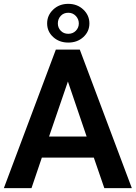

<svg xmlns="http://www.w3.org/2000/svg" viewBox="-22 -978 705 998"><path d="M332.8 -958Q379.7 -958 411.2 -928.2Q442.7 -898.4 442.7 -856.3Q442.7 -814.1 411.3 -785.4Q380 -756.7 333 -756.7Q285.9 -756.7 254.5 -785.4Q223 -814.1 223 -856.3Q223 -898.4 254.5 -928.2Q286 -958 332.8 -958ZM332.9 -802.3Q357 -802.3 372.3 -818.2Q387.7 -834 387.7 -856.2Q387.7 -878.7 372 -895.2Q356.3 -911.7 332.9 -911.7Q308.8 -911.7 293.7 -895.5Q278.7 -879.3 278.7 -856.2Q278.7 -834 293.7 -818.2Q308.8 -802.3 332.9 -802.3ZM268.3 -720.3H392.7L663.3 0H520.3L465.7 -158.7H195.5L141.7 0H-2ZM331 -554.3 233 -268.3H428.3Z"/></svg>

Font: FreesentationVF
Style: Regular
Weight: 400
Designer: glyphs from Roboto by Christian Robertson / Hangul glyphs from Noto Sans CJK(Source Han Sans) by Jang Soo-young and Kang
Foundry: PT&
Version: Version 2.001;Glyphs 3.3.1 (3343)